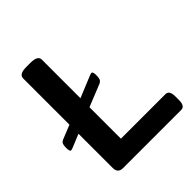

<svg xmlns="http://www.w3.org/2000/svg" viewBox="-192 -833 963 963"><g transform="rotate(-45 290.0 -351.0)"><path d="M131 0Q94 0 94 -37V-280L26 -252Q14 -247 9 -247Q0 -247 0 -274Q0 -289 3 -298.5Q6 -308 19 -314L94 -344V-673Q94 -687 106.5 -694.5Q119 -702 148 -702H173Q202 -702 214.5 -694.5Q227 -687 227 -673V-399L339 -445Q351 -450 356 -450Q365 -450 365 -423Q365 -409 362 -399Q359 -389 346 -383L227 -335V-112H543Q570 -112 570 -69V-43Q570 0 543 0Z"/></g></svg>

Font: Asap Expanded SemiBold
Style: Regular
Weight: 600
Width: 7
Designer: Pablo Cosgaya
Foundry: Omnibus-Type
Version: Version 3.001; ttfautohint (v1.8.4.7-5d5b)